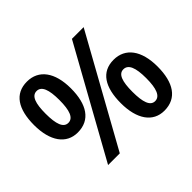

<svg xmlns="http://www.w3.org/2000/svg" viewBox="-159 -954 1194 1194"><g transform="rotate(-45 437.5 -357.5)"><path d="M197 -724C90 -724 37 -642 37 -501C37 -360 97 -276 197 -276C307 -276 361 -360 361 -501C361 -642 300 -724 197 -724ZM686 -714H583L187 0H290ZM198 -640C241 -640 259 -591 259 -500C259 -409 241 -360 198 -360C155 -360 138 -410 138 -500C138 -591 155 -640 198 -640ZM674 -439C567 -439 515 -357 515 -216C515 -75 574 9 674 9C784 9 838 -75 838 -216C838 -357 777 -439 674 -439ZM675 -354C718 -354 737 -307 737 -215C737 -123 718 -74 675 -74C633 -74 616 -124 616 -215C616 -306 633 -354 675 -354Z"/></g></svg>

Font: Noto Sans Khmer UI SemiBold
Style: Regular
Weight: 600
Designer: Danh Hong and the Monotype Design Team
Foundry: Monotype Imaging Inc.
Version: Version 2.002